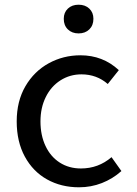

<svg xmlns="http://www.w3.org/2000/svg" viewBox="-20 -783 583 816"><path d="M51 -267Q51 -353 88 -416.5Q125 -480 187 -514Q249 -548 322 -548Q417 -548 485 -485L438 -426Q391 -467 326 -467Q277 -467 237 -441.5Q197 -416 174.5 -370.5Q152 -325 152 -267Q152 -208 173.5 -162.5Q195 -117 234 -92Q273 -67 324 -67Q398 -67 454 -115L496 -56Q459 -23 413 -5Q367 13 316 13Q240 13 180 -20.5Q120 -54 85.5 -117.5Q51 -181 51 -267ZM251 -703Q251 -730 268.5 -746.5Q286 -763 314 -763Q342 -763 359.5 -746.5Q377 -730 377 -703Q377 -675 359.5 -658Q342 -641 314 -641Q286 -641 268.5 -658Q251 -675 251 -703Z"/></svg>

Font: Nebula Sans Medium
Style: Regular
Weight: 500
Designer: Paul D. Hunt for Adobe (as Source Sans)
Foundry: Nebula Entertainment & Broadcasting LLC
Version: Version 1.010